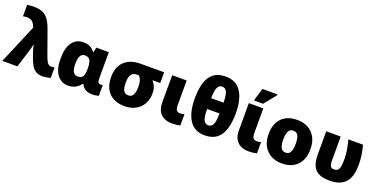

<svg xmlns="http://www.w3.org/2000/svg" viewBox="-20 -1573 4690 2380"><g transform="rotate(20 2325.0 -383.0)"><path d="M530 10Q479 10 445 -10.5Q411 -31 390.5 -63.5Q370 -96 356 -132L322 -225Q311 -255 305.5 -279Q300 -303 297 -319H293Q289 -295 281.5 -269Q274 -243 269 -226L198 0H0L218 -517L212 -532Q195 -575 169.5 -594Q144 -613 107 -613Q100 -613 83.5 -612Q67 -611 51 -607V-757Q60 -759 77 -761Q94 -763 111.5 -764Q129 -765 139 -765Q207 -765 253 -746Q299 -727 331.5 -682.5Q364 -638 391 -563L503 -250Q521 -200 535.5 -176.5Q550 -153 565 -146.5Q580 -140 599 -140Q607 -140 616 -141Q625 -142 636 -145V-7Q628 -3 607.5 1Q587 5 565 7.5Q543 10 530 10Z M867 10Q778 10 723 -62.5Q668 -135 668 -274Q668 -417 721.5 -489Q775 -561 868 -561Q911 -561 939 -550.5Q967 -540 986 -523Q1005 -506 1020 -485H1024L1038 -553H1203V-199Q1203 -164 1215 -152Q1227 -140 1243 -140Q1250 -140 1259 -142Q1268 -144 1272 -145V-3Q1267 0 1253 3Q1239 6 1223 8Q1207 10 1196 10Q1137 10 1102 -8Q1067 -26 1044 -72H1032Q1010 -38 967 -14Q924 10 867 10ZM942 -138Q990 -138 1008.5 -166.5Q1027 -195 1027 -260V-275Q1027 -341 1010 -378Q993 -415 942 -415Q898 -415 880 -378Q862 -341 862 -273Q862 -203 882 -170.5Q902 -138 942 -138Z M1610 10Q1528 10 1466 -22Q1404 -54 1369.5 -117.5Q1335 -181 1335 -276Q1335 -407 1410.5 -480Q1486 -553 1628 -553H1933V-411H1830Q1859 -379 1873 -344.5Q1887 -310 1887 -252Q1887 -181 1855.5 -121.5Q1824 -62 1762 -26Q1700 10 1610 10ZM1611 -132Q1656 -132 1675 -167Q1694 -202 1694 -272Q1694 -331 1682 -362.5Q1670 -394 1649 -411H1628Q1581 -411 1555 -380.5Q1529 -350 1529 -267Q1529 -203 1547.5 -167.5Q1566 -132 1611 -132Z M2244 10Q2168 10 2123 -18Q2078 -46 2058.5 -90.5Q2039 -135 2039 -185V-553H2230V-225Q2230 -175 2247.5 -158.5Q2265 -142 2288 -142Q2305 -142 2318 -144.5Q2331 -147 2347 -151V-2Q2328 3 2297.5 6.5Q2267 10 2244 10Z M2670 10Q2534 10 2467 -93.5Q2400 -197 2400 -381Q2400 -501 2426.5 -587Q2453 -673 2512.5 -719Q2572 -765 2670 -765Q2807 -765 2874.5 -663.5Q2942 -562 2942 -381Q2942 -259 2915 -171Q2888 -83 2828 -36.5Q2768 10 2670 10ZM2590 -451H2754Q2752 -555 2732 -594Q2712 -633 2672 -633Q2632 -633 2612 -594Q2592 -555 2590 -451ZM2670 -122Q2711 -122 2731.5 -162Q2752 -202 2753 -308H2589Q2589 -204 2609 -163Q2629 -122 2670 -122Z M3255 10Q3179 10 3134 -18Q3089 -46 3069.5 -90.5Q3050 -135 3050 -185V-553H3241V-225Q3241 -175 3258.5 -158.5Q3276 -142 3299 -142Q3316 -142 3329 -144.5Q3342 -147 3358 -151V-2Q3339 3 3308.5 6.5Q3278 10 3255 10ZM3102 -606V-620L3149 -776H3348V-766L3219 -606Z M3963 -278Q3963 -139 3889 -64.5Q3815 10 3686 10Q3606 10 3544 -23.5Q3482 -57 3446.5 -121.5Q3411 -186 3411 -278Q3411 -415 3485 -489Q3559 -563 3689 -563Q3769 -563 3830.5 -530Q3892 -497 3927.5 -433.5Q3963 -370 3963 -278ZM3605 -278Q3605 -207 3624 -169.5Q3643 -132 3688 -132Q3732 -132 3750.5 -169.5Q3769 -207 3769 -278Q3769 -349 3750.5 -385Q3732 -421 3687 -421Q3644 -421 3624.5 -385Q3605 -349 3605 -278Z M4317 8Q4218 8 4164.5 -24Q4111 -56 4091 -113Q4071 -170 4071 -243V-553H4262V-233Q4262 -185 4275 -163.5Q4288 -142 4321 -142Q4351 -142 4368.5 -156Q4386 -170 4393.5 -205Q4401 -240 4401 -302Q4401 -364 4391.5 -423.5Q4382 -483 4363 -553H4556Q4575 -483 4583.5 -424.5Q4592 -366 4592 -298Q4592 -140 4524.5 -66Q4457 8 4317 8Z"/></g></svg>

Font: Noto Sans Black
Style: Regular
Weight: 900
Designer: Monotype Design Team
Foundry: Monotype Imaging Inc.
Version: Version 2.007